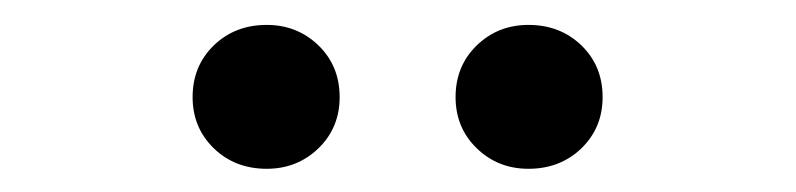

<svg xmlns="http://www.w3.org/2000/svg" viewBox="-20 -802 655 158"><path d="M199.5 -663.1Q173.3 -663.1 155.9 -680Q138.5 -696.9 138.5 -722.1Q138.5 -747.7 155.9 -764.6Q173.3 -781.5 199.5 -781.5Q224.6 -781.5 242.1 -764.6Q259.5 -747.7 259.5 -722.1Q259.5 -696.9 242.1 -680Q224.6 -663.1 199.5 -663.1ZM414.9 -663.1Q389.7 -663.1 372.3 -680Q354.9 -696.9 354.9 -722.1Q354.9 -747.7 372.3 -764.6Q389.7 -781.5 414.9 -781.5Q441 -781.5 458.5 -764.6Q475.9 -747.7 475.9 -722.1Q475.9 -696.9 458.5 -680Q441 -663.1 414.9 -663.1Z"/></svg>

Font: Fira Code Retina
Style: Regular
Weight: 450
Monospace: yes
Designer: Carrois Corporate, Edenspiekermann AG, Nikita Prokopov
Foundry: Carrois Corporate, Edenspiekermann AG, Nikita Prokopov
Version: Version 6.002